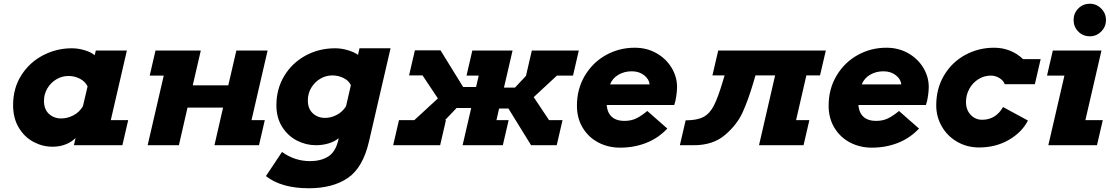

<svg xmlns="http://www.w3.org/2000/svg" viewBox="-20 -776 5930 1026"><path d="M572 -134H665L634 0H375L384 -39Q364 -18 332 -5Q300 8 261 8Q207 8 158.5 -18Q110 -44 80 -94.5Q50 -145 50 -214Q50 -305 94 -374Q138 -443 210 -480.5Q282 -518 364 -518Q398 -518 432.5 -507.5Q467 -497 486 -481L492 -506H658ZM423 -208 448 -314Q436 -340 407.5 -355Q379 -370 346 -370Q311 -370 281 -352Q251 -334 233 -303.5Q215 -273 215 -237Q215 -192 241.5 -167.5Q268 -143 307 -143Q340 -143 372 -159.5Q404 -176 423 -208Z M811 -506H1053L1010 -320H1200L1243 -506H1410L1324 -134H1395L1364 0H1126L1172 -201H982L936 0H769L855 -372H780Z M1668 0Q1615 0 1566.5 -25Q1518 -50 1487.5 -98.5Q1457 -147 1457 -214Q1457 -300 1498.5 -369.5Q1540 -439 1612 -478.5Q1684 -518 1771 -518Q1805 -518 1839.5 -507.5Q1874 -497 1893 -483L1901 -518H2067L1952 -21Q1920 119 1839.5 174.5Q1759 230 1630 230Q1484 230 1401 165L1487 36Q1555 85 1637 85Q1694 85 1733 61Q1772 37 1787 -24L1790 -38Q1771 -21 1738.5 -10.5Q1706 0 1668 0ZM1829 -208 1855 -321Q1843 -346 1815 -359.5Q1787 -373 1756 -373Q1721 -373 1691 -355Q1661 -337 1643 -306.5Q1625 -276 1625 -240Q1625 -195 1651.5 -170.5Q1678 -146 1717 -146Q1749 -146 1779.5 -162Q1810 -178 1829 -208Z M2822 -506H3073L3042 -372H2956L2832 -257L2914 -134H2986L2955 0H2818L2697 -196H2647L2633 -134H2698L2667 0H2452L2483 -134L2498 -199H2420L2358 -134H2363L2332 0H2081L2112 -134H2194L2320 -250L2238 -373H2166L2197 -507H2334L2455 -311H2524L2538 -372H2473L2504 -506H2719L2688 -372L2673 -308H2732L2792 -372H2791Z M3234 -171Q3257 -130 3317 -130Q3353 -130 3380.5 -143.5Q3408 -157 3439 -183L3546 -89Q3498 -38 3433.5 -12.5Q3369 13 3294 13Q3230 13 3177.5 -14.5Q3125 -42 3094 -93Q3063 -144 3063 -211Q3063 -301 3105.5 -372Q3148 -443 3218.5 -482Q3289 -521 3372 -521Q3436 -521 3487.5 -492Q3539 -463 3568.5 -414.5Q3598 -366 3598 -311Q3598 -291 3594 -263Q3590 -235 3583 -215H3222Q3224 -190 3234 -171ZM3240 -325H3451Q3449 -353 3422 -374Q3395 -395 3356 -395Q3316 -395 3284.5 -376.5Q3253 -358 3240 -325Z M4017 -373 4005 -332Q3979 -244 3949 -177Q3919 -110 3854.5 -55Q3790 0 3688 0H3613L3644 -133Q3705 -133 3739 -151Q3773 -169 3795 -212Q3817 -255 3843 -343L3852 -373H3787L3818 -506H4393L4362 -373H4289L4234 -134H4305L4274 0H4036L4122 -373Z M4579 -171Q4602 -130 4662 -130Q4698 -130 4725.5 -143.5Q4753 -157 4784 -183L4891 -89Q4843 -38 4778.5 -12.5Q4714 13 4639 13Q4575 13 4522.5 -14.5Q4470 -42 4439 -93Q4408 -144 4408 -211Q4408 -301 4450.5 -372Q4493 -443 4563.5 -482Q4634 -521 4717 -521Q4781 -521 4832.5 -492Q4884 -463 4913.5 -414.5Q4943 -366 4943 -311Q4943 -291 4939 -263Q4935 -235 4928 -215H4567Q4569 -190 4579 -171ZM4585 -325H4796Q4794 -353 4767 -374Q4740 -395 4701 -395Q4661 -395 4629.5 -376.5Q4598 -358 4585 -325Z M5275 -372Q5239 -372 5208.5 -353Q5178 -334 5160 -301.5Q5142 -269 5142 -231Q5142 -189 5167 -162.5Q5192 -136 5228 -136Q5301 -136 5340 -204L5473 -132Q5441 -69 5371 -28.5Q5301 12 5212 12Q5148 12 5095.5 -18Q5043 -48 5013 -100Q4983 -152 4983 -213Q4983 -303 5025 -373.5Q5067 -444 5138 -482.5Q5209 -521 5292 -521Q5338 -521 5377.5 -505Q5417 -489 5447 -460H5541L5510 -326H5349Q5342 -346 5320.5 -359Q5299 -372 5275 -372Z M5804 -756Q5839 -756 5864.5 -730.5Q5890 -705 5890 -669Q5890 -633 5864.5 -607.5Q5839 -582 5804 -582Q5767 -582 5742 -607.5Q5717 -633 5717 -669Q5717 -705 5742 -730.5Q5767 -756 5804 -756ZM5606 -506H5866L5780 -134H5873L5842 0H5582L5668 -372H5575Z"/></svg>

Font: Arvo
Style: Bold Italic
Weight: 700
Italic angle: -13°
Designer: Anton Koovit (Cyrillic Expansion: Cyreal)
Foundry: Anton Koovit, Yassin Baggar
Version: Version 3.000